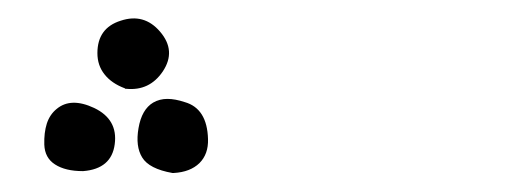

<svg xmlns="http://www.w3.org/2000/svg" viewBox="-20 -4 540 205"><path d="M164.1 180.7Q139.2 176.3 131.8 164.1Q124.5 152.3 127.9 132.8Q131.3 112.8 143.6 105.5Q150.4 101.6 158.7 101.6Q167 101.6 177.2 105Q201.2 111.8 202.1 144.5Q202.6 160.6 192.9 170.2Q183.1 179.7 165.5 180.7H164.6ZM68.4 178.7Q49.8 178.7 38.8 171.6Q27.8 164.6 27.3 150.4Q26.9 137.7 30 127.9Q33.2 118.2 40.5 112.3Q55.7 99.6 80.6 111.3Q106 123.5 102.5 149.9Q99.1 176.3 68.8 178.7ZM113.3 90.3Q99.1 85 91.6 75.4Q84 65.9 84 52.7Q84 25.9 108.9 18.1Q133.8 9.8 150.9 29.8Q168.5 50.3 153.8 72.3Q139.6 93.3 114.7 90.8H113.8Z"/></svg>

Font: NaikaiFont
Style: SemiBold
Weight: 600
Version: Version 1.89